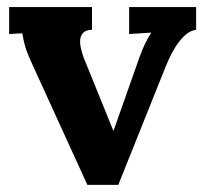

<svg xmlns="http://www.w3.org/2000/svg" viewBox="-20 -520 578 543"><path d="M240.2 -436Q221.7 -435.1 214.1 -426Q206.5 -417 206.5 -402.8Q206.5 -393.1 209.2 -381.8Q211.9 -370.6 216.3 -357.9L300.3 -150.9H301.3L374 -356.9Q382.8 -381.3 390.4 -396.7Q397.9 -412.1 407.2 -426.8V-427.7L345.2 -423.8V-500H534.7V-436Q517.1 -433.1 502.7 -419.7Q488.3 -406.2 476.8 -388.2Q465.3 -370.1 456.8 -350.8Q448.2 -331.5 442.4 -316.4L314.5 2.9H227.1L68.8 -343.8Q60.5 -361.8 56.2 -373.8Q51.8 -385.7 49.6 -394.3Q47.4 -402.8 46.1 -409.9Q44.9 -417 43 -425.8L5.9 -423.8V-500H240.2Z"/></svg>

Font: DimaBanoo
Style: Bold
Weight: 800
Designer: R.Balvardi
Foundry: R.Balvardi
Version: Version 1.0.0-alpha3